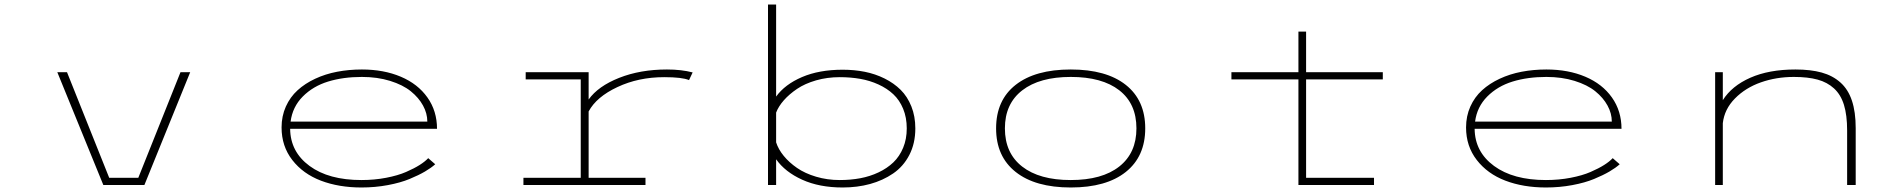

<svg xmlns="http://www.w3.org/2000/svg" viewBox="-20 -820 8440 851"><path d="M780 -500H823L620 0H438L234 -500H277L464 -32H593Z M1909 -92Q1892 -76.5 1864 -60Q1836 -43.5 1795.5 -26.8Q1755 -10 1698.8 0.5Q1642.5 11 1582 11Q1482 11 1402.5 -19.2Q1323 -49.5 1275.5 -110.8Q1228 -172 1228 -255Q1228 -305.5 1247 -347.8Q1266 -390 1299 -420Q1332 -450 1377 -471Q1422 -492 1474.2 -502Q1526.5 -512 1584 -512Q1681 -512 1756.5 -480Q1832 -448 1874.5 -388Q1917 -328 1917 -249H1266Q1267 -147 1352 -84.5Q1437 -22 1582 -22Q1639.5 -22 1691.5 -32Q1743.5 -42 1779.8 -57.8Q1816 -73.5 1840 -88.8Q1864 -104 1878 -119ZM1584 -479Q1501 -479 1434.2 -458.5Q1367.5 -438 1322 -392.2Q1276.5 -346.5 1268 -281H1874Q1874 -317.5 1855 -352.2Q1836 -387 1800.8 -415.5Q1765.5 -444 1709 -461.5Q1652.5 -479 1584 -479Z M2589 -32H2841V0H2300V-32H2554V-468H2310V-500H2589V-379Q2631 -438 2724.5 -475Q2818 -512 2936 -512Q3000.5 -512 3050 -499L3034 -465Q3003.5 -478 2924 -478Q2810 -478 2716.8 -434.2Q2623.5 -390.5 2589 -326Z M3384 0V-800H3420V-392Q3459 -446 3535 -478.5Q3611 -511 3715 -511Q3766.5 -511 3813 -501.8Q3859.5 -492.5 3900.8 -472Q3942 -451.5 3972 -421.8Q4002 -392 4019.5 -348.2Q4037 -304.5 4037 -251Q4037 -184.5 4010.5 -133.2Q3984 -82 3938.5 -51Q3893 -20 3836.5 -4.5Q3780 11 3715 11Q3611.5 11 3535.5 -23.5Q3459.5 -58 3420 -114V0ZM3702 -478Q3646.5 -478 3597 -463.8Q3547.5 -449.5 3512.8 -426Q3478 -402.5 3454.2 -375.5Q3430.5 -348.5 3420 -321V-189Q3430 -158 3453.8 -129Q3477.5 -100 3512.5 -75.8Q3547.5 -51.5 3597 -36.8Q3646.5 -22 3702 -22Q3750 -22 3793 -30Q3836 -38 3874 -56Q3912 -74 3939.5 -100.2Q3967 -126.5 3983 -165Q3999 -203.5 3999 -251Q3999 -299 3983 -337.8Q3967 -376.5 3939.5 -402.2Q3912 -428 3873.8 -445.5Q3835.5 -463 3792.8 -470.5Q3750 -478 3702 -478Z M4395 -251Q4395 -376 4481.8 -444Q4568.5 -512 4726 -512Q4883.5 -512 4969.8 -443.8Q5056 -375.5 5056 -251Q5056 -126.5 4969.8 -57.8Q4883.5 11 4726 11Q4568.5 11 4481.8 -57.8Q4395 -126.5 4395 -251ZM5017 -251Q5017 -360.5 4941 -419.8Q4865 -479 4726 -479Q4587.5 -479 4510.8 -419.5Q4434 -360 4434 -251Q4434 -141.5 4510.5 -81.8Q4587 -22 4726 -22Q4865 -22 4941 -82Q5017 -142 5017 -251Z M5438 -468V-500H5735V-680H5769V-500H6109V-468H5769V-32H6070V0H5735V-468Z M7159 -92Q7142 -76.5 7114 -60Q7086 -43.5 7045.5 -26.8Q7005 -10 6948.8 0.5Q6892.5 11 6832 11Q6732 11 6652.5 -19.2Q6573 -49.5 6525.5 -110.8Q6478 -172 6478 -255Q6478 -305.5 6497 -347.8Q6516 -390 6549 -420Q6582 -450 6627 -471Q6672 -492 6724.2 -502Q6776.5 -512 6834 -512Q6931 -512 7006.5 -480Q7082 -448 7124.5 -388Q7167 -328 7167 -249H6516Q6517 -147 6602 -84.5Q6687 -22 6832 -22Q6889.5 -22 6941.5 -32Q6993.5 -42 7029.8 -57.8Q7066 -73.5 7090 -88.8Q7114 -104 7128 -119ZM6834 -479Q6751 -479 6684.2 -458.5Q6617.5 -438 6572 -392.2Q6526.5 -346.5 6518 -281H7124Q7124 -317.5 7105 -352.2Q7086 -387 7050.8 -415.5Q7015.5 -444 6959 -461.5Q6902.5 -479 6834 -479Z M7582 0V-500H7616V-376Q7655.5 -439 7738 -475.5Q7820.5 -512 7938 -512Q8005.5 -512 8054.2 -498.5Q8103 -485 8137.2 -454.5Q8171.5 -424 8188.2 -374Q8205 -324 8205 -252V0H8167V-242Q8167 -309.5 8153 -355Q8139 -400.5 8109 -428Q8079 -455.5 8036 -467.2Q7993 -479 7931 -479Q7853 -479 7784.8 -455Q7716.5 -431 7669.8 -383.5Q7623 -336 7616 -274V0Z"/></svg>

Font: League Mono Extended Thin
Style: Regular
Weight: 100
Width: 9
Designer: Tyler Finck
Foundry: The League of Moveable Type / Tyler Finck
Version: Version 2.210